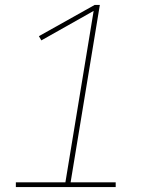

<svg xmlns="http://www.w3.org/2000/svg" viewBox="-20 -755 640 775"><path d="M44 0V-19H244L358 -711L147 -592L137 -609L362 -735H383L265 -19H447V0Z"/></svg>

Font: Iosevka Slab ThExObl
Style: Regular
Weight: 100
Width: 7
Italic angle: -9°
Monospace: yes
Designer: Belleve Invis
Foundry: Belleve Invis
Version: Version 11.1.1; ttfautohint (v1.8.3)